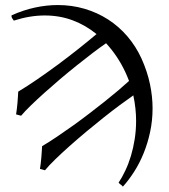

<svg xmlns="http://www.w3.org/2000/svg" viewBox="-20 -647 657 746"><path d="M530.3 -418.5Q552.7 -368.2 562.7 -320.1Q572.8 -272 572.8 -226.1Q572.8 -178.2 563.2 -134Q553.7 -89.8 537.8 -51Q522 -12.2 501 20.5Q480 53.2 457.5 78.1Q453.6 73.2 448.5 69.8Q443.4 66.4 440.9 62.5Q454.6 42 467 15.6Q479.5 -10.7 488.8 -41.5Q498 -72.3 503.4 -106.7Q508.8 -141.1 508.8 -177.7Q508.8 -201.7 506.1 -226.3Q503.4 -251 498 -276.4Q476.1 -261.2 446 -239Q416 -216.8 382.8 -190.4Q349.6 -164.1 315.4 -135.5Q281.2 -106.9 250.5 -79.6Q219.7 -52.2 194.6 -27.8Q169.4 -3.4 154.8 14.6L135.3 9.3Q136.7 0 138.2 -11.5Q139.6 -22.9 140.6 -35.2Q141.6 -47.4 142.3 -58.8Q143.1 -70.3 143.6 -79.1Q170.9 -95.2 201.7 -116Q232.4 -136.7 264.2 -159.4Q295.9 -182.1 327.1 -206.1Q358.4 -230 387 -252.7Q415.5 -275.4 439.7 -295.9Q463.9 -316.4 481.4 -332.5Q478 -341.3 474.4 -349.9Q470.7 -358.4 466.8 -367.2Q451.7 -399.4 432.9 -427.2Q414.1 -455.1 392.1 -479Q368.7 -462.9 339.1 -440.4Q309.6 -418 277.6 -392.3Q245.6 -366.7 213.4 -339.4Q181.2 -312 152.3 -286.1Q123.5 -260.3 99.9 -237.3Q76.2 -214.4 62 -197.3L42.5 -202.6Q43.9 -211.9 45.4 -223.4Q46.9 -234.9 47.9 -247.1Q48.8 -259.3 49.6 -270.8Q50.3 -282.2 50.8 -291Q85.9 -312 126.7 -340.1Q167.5 -368.2 208.3 -398.4Q249 -428.7 287.1 -459Q325.2 -489.3 355 -514.6Q312.5 -549.3 262.2 -568.1Q211.9 -586.9 153.8 -586.9Q125 -586.9 95.2 -582Q65.4 -577.1 33.7 -566.9Q29.8 -571.8 26.9 -576.7Q23.9 -581.5 24.9 -587.4Q70.8 -607.9 116 -617.7Q161.1 -627.4 204.6 -627.4Q258.8 -627.4 308.1 -613Q357.4 -598.6 399.7 -571.5Q441.9 -544.4 475.1 -505.6Q508.3 -466.8 530.3 -418.5Z"/></svg>

Font: Noto Serif Devanagari
Style: Regular
Weight: 400
Designer: Monotype Design Team
Foundry: Monotype Imaging Inc.
Version: Version 1.01